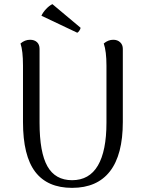

<svg xmlns="http://www.w3.org/2000/svg" viewBox="-20 -894 698 927"><path d="M573 -305Q573 -147 511 -67Q449 13 328 13Q209 13 150 -64.5Q91 -142 91 -305V-577Q91 -649 79 -684Q100 -702 125 -702Q146 -702 158.5 -690.5Q171 -679 171 -658V-302Q171 -158 209 -91Q247 -24 328 -24Q411 -24 452.5 -94.5Q494 -165 494 -302V-577Q494 -646 481 -684Q502 -702 527 -702Q547 -702 560 -690Q573 -678 573 -658ZM233 -874 369 -760Q369 -755 363.5 -746.5Q358 -738 353 -736L180 -818Q187 -834 202.5 -850.5Q218 -867 233 -874Z"/></svg>

Font: Arima Madurai
Style: Regular
Weight: 400
Designer: Joana Correia and Natanael Gama
Foundry: NDISCOVER
Version: Version 1.020